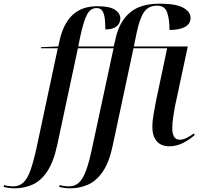

<svg xmlns="http://www.w3.org/2000/svg" viewBox="-160 -790 1095 1050"><path d="M-81 240Q-96 240 -113.5 237.5Q-131 235 -140 232L-138 222Q-129 225 -115 227Q-101 229 -88 229Q-55 229 -32.5 208.5Q-10 188 6.5 141.5Q23 95 40 18L156 -526H64L65 -532L159 -536L165 -564Q185 -659 236 -707.5Q287 -756 372 -756Q440 -756 469 -736.5Q498 -717 498 -690Q498 -662 477.5 -645.5Q457 -629 416 -629Q416 -657 413.5 -684Q411 -711 401 -728.5Q391 -746 368 -746Q334 -746 315 -708.5Q296 -671 278 -586L268 -536H462L474 -587Q494 -673 551 -721.5Q608 -770 714 -770Q801 -770 841.5 -748Q882 -726 882 -692Q882 -659 851 -642.5Q820 -626 767 -626Q767 -685 754 -722Q741 -759 699 -759Q651 -759 627 -723Q603 -687 587 -609L572 -536H867L796 -204Q793 -186 787.5 -151.5Q782 -117 782 -88Q782 -62 791 -44Q800 -26 823 -26Q841 -26 861 -36Q881 -46 900 -60L905 -52Q883 -31 845.5 -10.5Q808 10 765 10Q721 10 697 -18Q673 -46 673 -98Q673 -126 680 -166Q687 -206 693 -237L754 -526H570L457 3Q438 95 403.5 146.5Q369 198 323 219Q277 240 223 240Q208 240 191 237.5Q174 235 164 232L166 222Q175 225 189.5 227Q204 229 216 229Q250 229 272 208.5Q294 188 311 141.5Q328 95 344 18L461 -526H266L153 3Q133 95 99 146.5Q65 198 19 219Q-27 240 -81 240Z"/></svg>

Font: Noto Serif Display Medium
Style: Italic
Weight: 500
Italic angle: -12°
Designer: Monotype Design Team
Foundry: Monotype Imaging Inc.
Version: Version 2.009